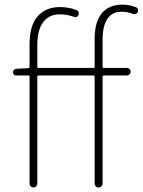

<svg xmlns="http://www.w3.org/2000/svg" viewBox="-20 -827 629 847"><path d="M578.1 -795.9Q585 -793.9 587.9 -787.1Q588.9 -784.2 588.9 -780.3Q588.9 -777.3 587.9 -774.4Q585.9 -768.6 579.6 -766.1Q573.2 -763.7 566.4 -765.6Q542 -775.4 517.6 -775.4Q432.6 -775.4 432.6 -650.4V-531.2Q432.6 -527.3 437.5 -527.3H540Q546.9 -527.3 551.8 -522.5Q556.6 -517.6 556.6 -510.7Q556.6 -503.9 551.8 -499Q546.9 -494.1 540 -494.1H437.5Q432.6 -494.1 432.6 -489.3V-17.6Q432.6 -10.7 427.7 -5.4Q422.9 0 415 0Q407.2 0 402.3 -5.4Q397.5 -10.7 397.5 -17.6V-489.3Q397.5 -494.1 392.6 -494.1H149.4Q144.5 -494.1 144.5 -489.3V-17.6Q144.5 -9.8 139.6 -4.9Q134.8 0 127.4 0Q120.1 0 115.2 -4.9Q110.4 -9.8 110.4 -17.6V-489.3Q110.4 -494.1 105.5 -494.1H50.8Q44.9 -494.1 41 -498Q37.1 -502 37.1 -507.8Q37.1 -513.7 41 -518.1Q44.9 -522.5 50.8 -523.4L105.5 -526.4Q110.4 -527.3 110.4 -531.2V-632.8Q110.4 -713.9 146 -754.9Q181.6 -795.9 245.1 -795.9Q281.2 -795.9 316.4 -783.2Q323.2 -781.2 326.2 -774.9Q329.1 -768.6 326.2 -761.7Q324.2 -754.9 318.4 -752.4Q312.5 -750 305.7 -752.9Q275.4 -763.7 244.1 -763.7Q195.3 -763.7 169.9 -728.5Q144.5 -693.4 144.5 -627.9V-531.2Q144.5 -527.3 149.4 -527.3H392.6Q397.5 -527.3 397.5 -531.2V-655.3Q397.5 -730.5 429.2 -768.6Q460.9 -806.6 519.5 -806.6Q546.9 -806.6 578.1 -795.9Z"/></svg>

Font: Gen Jyuu Gothic ExtraLight
Style: Regular
Weight: 100
Designer: [Source Han Sans]
Ryoko NISHIZUKA  (kana & ideographs); Paul D. Hunt (Latin, Greek & Cyrillic); Wenlong ZHANG  (bopomofo
Version: Version 1.002.20150607